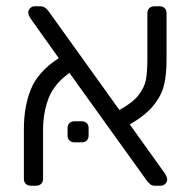

<svg xmlns="http://www.w3.org/2000/svg" viewBox="-20 -591 608 611"><path d="M512 -20Q512 -12 506 -6Q500 0 492 0H473Q464 0 459.5 -3.5Q455 -7 448 -15L201 -359Q152 -324 134.5 -278Q117 -232 117 -176V-22Q117 -12 111 -6Q105 0 95 0H78Q68 0 62 -6Q56 -12 56 -22V-181Q56 -252 78.5 -307.5Q101 -363 167 -406L78 -531Q70 -543 70 -551Q70 -559 76 -565Q82 -571 90 -571H109Q123 -571 134 -556L360 -241Q402 -264 421 -288.5Q440 -313 444.5 -338Q449 -363 449 -405V-549Q449 -559 455 -565Q461 -571 471 -571H488Q498 -571 504 -565Q510 -559 510 -549V-400Q510 -354 502 -320.5Q494 -287 468.5 -255.5Q443 -224 393 -195L504 -40Q512 -28 512 -20ZM195 -160V-183Q195 -193 201 -199Q207 -205 217 -205H240Q250 -205 256 -199Q262 -193 262 -183V-160Q262 -150 256 -144Q250 -138 240 -138H217Q207 -138 201 -144Q195 -150 195 -160Z"/></svg>

Font: Rubik
Style: Regular
Weight: 300
Designer: Hubert & Fischer
Foundry: Hubert & Fischer
Version: Version 1.100